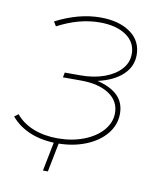

<svg xmlns="http://www.w3.org/2000/svg" viewBox="-75 -584 659 768"><g transform="rotate(10 254.5 -200.5)"><path d="M415 -156Q415 -111 385.5 -74.5Q356 -38 304 -17Q252 4 188 4Q127 4 79 -15.5Q31 -35 0 -72L16 -84Q43 -51 87 -33.5Q131 -16 186 -16Q244 -16 292 -34.5Q340 -53 367.5 -85Q395 -117 395 -155Q395 -204 352.5 -232Q310 -260 237 -260H165L169 -280H233Q287 -280 329.5 -295.5Q372 -311 396 -338Q420 -365 420 -400Q420 -447 380 -474.5Q340 -502 273 -502Q189 -502 102 -456L91 -474Q184 -522 272 -522Q348 -522 394 -489Q440 -456 440 -399Q440 -352 404.5 -318.5Q369 -285 304 -270Q360 -256 387.5 -228Q415 -200 415 -156ZM171 121H151L177 -10H197Z"/></g></svg>

Font: Montserrat Alternates Thin
Style: Italic
Weight: 250
Italic angle: -11.3°
Designer: Julieta Ulanovsky
Foundry: Julieta Ulanovsky
Version: Version 7.200